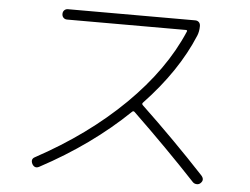

<svg xmlns="http://www.w3.org/2000/svg" viewBox="-51 -772 1102 848"><g transform="rotate(5 500.0 -348.0)"><path d="M151.4 -3.9Q131.8 6.8 120.1 -12.7Q109.4 -34.2 127.9 -43.9Q353.5 -166 514.2 -324.2Q674.8 -482.4 748 -654.3Q752 -662.1 743.2 -662.1H216.8Q207 -662.1 200.7 -668.5Q194.3 -674.8 194.3 -685.1Q194.3 -695.3 200.7 -701.7Q207 -708 216.8 -708H781.2Q791 -708 797.4 -701.7Q803.7 -695.3 803.7 -684.6Q803.7 -660.2 795.9 -641.6Q728.5 -479.5 583 -326.2Q577.1 -320.3 583 -314.5Q732.4 -172.9 867.2 -28.3Q883.8 -9.8 867.2 5.9Q860.4 12.7 850.1 12.2Q839.8 11.7 833 4.9Q702.1 -134.8 549.8 -281.2Q543.9 -287.1 538.1 -281.2Q374 -123 151.4 -3.9Z"/></g></svg>

Font: Rounded Mgen+ 1m light
Style: Regular
Weight: 200
Designer: [Source Han Sans]
Ryoko NISHIZUKA  (kana & ideographs); Paul D. Hunt (Latin, Greek & Cyrillic); Wenlong ZHANG  (bopomofo
Version: Version 1.059.20150602